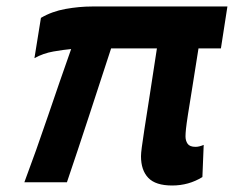

<svg xmlns="http://www.w3.org/2000/svg" viewBox="-20 -561 746 591"><path d="M510 10Q459 10 436.5 -13.5Q414 -37 414 -80Q414 -89 416.5 -108Q419 -127 424.5 -163Q430 -199 439.5 -259Q449 -319 463 -412H322Q289 -311 254 -204Q219 -97 186 0H55Q91 -96 127.5 -203.5Q164 -311 199 -410Q176 -408 144.5 -402.5Q113 -397 86 -382L106 -506Q140 -526 182 -533.5Q224 -541 263 -541H680L660 -412H591Q579 -335 571 -286Q563 -237 558.5 -208Q554 -179 552.5 -164.5Q551 -150 551 -141Q551 -128 557.5 -118.5Q564 -109 582 -109Q593 -109 607 -115L603 -16Q561 10 510 10Z"/></svg>

Font: Georama Extended SemiBold
Style: Italic
Weight: 600
Width: 7
Italic angle: -9°
Designer: Jean-Baptiste Levee
Foundry: Production Type
Version: Version 1.000